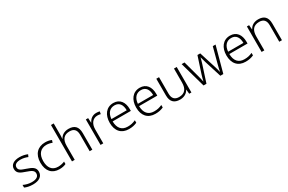

<svg xmlns="http://www.w3.org/2000/svg" viewBox="149 -2110 5202 3471"><g transform="rotate(-30 2749.5 -375.0)"><path d="M423 -141C423 -235 348 -264 253 -297C161 -329 109 -345 109 -408C109 -464 158 -494 242 -494C295 -494 349 -480 390 -462L411 -509C365 -529 309 -542 245 -542C129 -542 54 -492 54 -406C54 -313 122 -287 221 -253C317 -220 367 -196 367 -137C367 -76 323 -38 218 -38C155 -38 93 -56 46 -79V-24C85 -5 143 10 217 10C348 10 423 -45 423 -141Z M770 10C828 10 873 -1 907 -18V-69C869 -53 823 -41 770 -41C643 -41 585 -131 585 -264C585 -405 655 -491 781 -491C818 -491 862 -482 898 -467L914 -516C879 -532 833 -542 782 -542C629 -542 526 -443 526 -263C526 -91 614 10 770 10Z M1090 -517V-760H1033V0H1090V-290C1090 -424 1147 -493 1265 -493C1354 -493 1402 -446 1402 -344V0H1458V-348C1458 -482 1392 -542 1270 -542C1180 -542 1118 -499 1090 -440H1086C1088 -465 1090 -489 1090 -517Z M1848 -541C1768 -541 1713 -493 1686 -433H1683L1677 -532H1629V0H1686V-292C1686 -411 1748 -489 1845 -489C1869 -489 1890 -486 1911 -480L1920 -533C1899 -538 1874 -541 1848 -541Z M2205 -542C2057 -542 1972 -424 1972 -262C1972 -95 2060 10 2220 10C2288 10 2336 -1 2389 -24V-76C2330 -50 2288 -40 2222 -40C2100 -40 2032 -118 2031 -259H2411V-298C2411 -440 2341 -542 2205 -542ZM2204 -494C2305 -494 2352 -418 2352 -306H2033C2043 -427 2106 -494 2204 -494Z M2757 -542C2609 -542 2524 -424 2524 -262C2524 -95 2612 10 2772 10C2840 10 2888 -1 2941 -24V-76C2882 -50 2840 -40 2774 -40C2652 -40 2584 -118 2583 -259H2963V-298C2963 -440 2893 -542 2757 -542ZM2756 -494C2857 -494 2904 -418 2904 -306H2585C2595 -427 2658 -494 2756 -494Z M3526 -532H3469V-242C3469 -107 3411 -39 3294 -39C3204 -39 3157 -87 3157 -189V-532H3100V-184C3100 -53 3164 10 3287 10C3378 10 3439 -33 3468 -91H3471L3480 0H3526Z M4021 -346 4130 0H4192L4337 -532H4279L4192 -204C4177 -145 4165 -99 4161 -67H4158C4151 -101 4138 -148 4123 -196L4017 -532H3959L3849 -196C3832 -143 3821 -98 3814 -66H3811C3805 -101 3794 -144 3778 -204L3689 -532H3629L3779 0H3840L3952 -345C3967 -389 3977 -431 3985 -464H3988C3996 -431 4007 -391 4021 -346Z M4641 -542C4493 -542 4408 -424 4408 -262C4408 -95 4496 10 4656 10C4724 10 4772 -1 4825 -24V-76C4766 -50 4724 -40 4658 -40C4536 -40 4468 -118 4467 -259H4847V-298C4847 -440 4777 -542 4641 -542ZM4640 -494C4741 -494 4788 -418 4788 -306H4469C4479 -427 4542 -494 4640 -494Z M5229 -542C5139 -542 5078 -499 5049 -440H5045L5037 -532H4991V0H5048V-290C5048 -425 5106 -493 5223 -493C5312 -493 5360 -446 5360 -344V0H5416V-348C5416 -482 5350 -542 5229 -542Z"/></g></svg>

Font: Noto Sans Meetei Mayek Light
Style: Regular
Weight: 300
Designer: Monotype Design Team and Neelakash Kshetrimayum
Foundry: Monotype Imaging Inc.
Version: Version 2.002